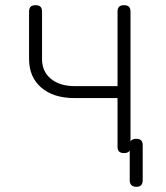

<svg xmlns="http://www.w3.org/2000/svg" viewBox="-20 -580 640 740"><path d="M458 10Q445 10 439 4Q433 -2 433 -15V-202H267Q186 -202 139 -242.5Q92 -283 92 -353V-535Q92 -548 98 -554Q104 -560 117 -560Q130 -560 136 -554Q142 -548 142 -535V-353Q142 -304 176.5 -276Q211 -248 269 -248H433V-535Q433 -548 439 -554Q445 -560 458 -560Q471 -560 477 -554Q483 -548 483 -535V-34Q484 -37 486 -39Q493 -45 505.5 -45Q518 -45 524 -39Q530 -33 530 -20V115Q530 127 524 133.5Q518 140 505.5 140Q493 140 486.5 133.5Q480 127 480 115V0Q479 2 477 4Q471 10 458 10Z"/></svg>

Font: Maple Mono Thin
Style: Regular
Weight: 250
Monospace: yes
Designer: subframe7536
Version: Version 7.000